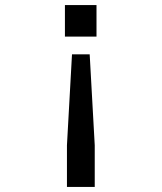

<svg xmlns="http://www.w3.org/2000/svg" viewBox="-20 -720 640 760"><path d="M335 -505 355 -145V20H245V-145L265 -505ZM237 -700H362V-575H237Z"/></svg>

Font: Sligoil Micro
Style: Regular
Weight: 400
Designer: Ariel Martín Pérez
Foundry: Igor Stepanchenko
Version: Version 1.001